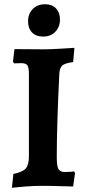

<svg xmlns="http://www.w3.org/2000/svg" viewBox="-20 -874 405 903"><path d="M247 -133Q247 -92 255 -78.5Q263 -65 286 -65Q302 -65 313.5 -66Q325 -67 328 -68L333 -61L324 3Q307 3 262.5 1.5Q218 0 176 0Q140 0 95 3.5Q50 7 36 9L43 -56Q87 -65 101.5 -82Q116 -99 116 -140V-525Q116 -556 109 -566.5Q102 -577 80 -577L46 -576L41 -584L48 -643L187 -642Q215 -642 264.5 -645Q314 -648 330 -649L324 -582Q286 -577 273.5 -566.5Q261 -556 259 -528Q247 -286 247 -133ZM112 -774Q112 -809 134 -831.5Q156 -854 192 -854Q225 -854 243.5 -834.5Q262 -815 262 -782Q262 -747 240 -724.5Q218 -702 183 -702Q149 -702 130.5 -721.5Q112 -741 112 -774Z"/></svg>

Font: Sahitya
Style: Bold
Weight: 700
Designer: Juan Pablo del Peral
Foundry: Juan Pablo del Peral (http://www.huertatipografica.com)
Version: Version 1.001;PS 001.000;hotconv 1.0.70;makeotf.lib2.5.58329